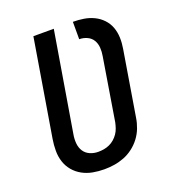

<svg xmlns="http://www.w3.org/2000/svg" viewBox="-135 -841 869 955"><g transform="rotate(-20 300.0 -363.5)"><path d="M255 8Q224 8 194.5 2.5Q165 -3 139.5 -17Q114 -31 95.5 -53Q77 -75 68 -102.5Q59 -130 59 -161Q59 -192 64 -222L149 -735H257L169 -207Q165 -184 167 -161Q169 -138 180.5 -120Q192 -102 212.5 -93Q233 -84 256 -84Q256 -84 256 -84Q256 -84 256 -84Q271 -84 286 -86.5Q301 -89 315.5 -95.5Q330 -102 342 -112.5Q354 -123 363 -136Q372 -149 377 -164Q382 -179 385 -193L439 -524Q443 -546 441.5 -568Q440 -590 429.5 -607.5Q419 -625 399.5 -634Q380 -643 358 -643V-735Q387 -735 415 -730.5Q443 -726 468 -714Q493 -702 512 -682Q531 -662 540.5 -636.5Q550 -611 551 -582Q552 -553 547 -524L490 -178Q486 -152 476 -126Q466 -100 449 -77.5Q432 -55 409 -37.5Q386 -20 360 -10Q334 0 307.5 4Q281 8 255 8Z"/></g></svg>

Font: Iosevka Curly SmBdEx
Style: Italic
Weight: 600
Width: 7
Italic angle: -9°
Monospace: yes
Designer: Belleve Invis
Foundry: Belleve Invis
Version: Version 11.1.0; ttfautohint (v1.8.3)